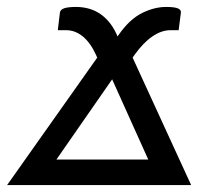

<svg xmlns="http://www.w3.org/2000/svg" viewBox="-60 -533 600 553"><path d="M-39.5 0 220 -367 216.5 -375Q200.5 -410 178.5 -428Q156.5 -446 131 -446H106.5L112.5 -496.5Q113.5 -505 124.5 -509Q135.5 -513 159.5 -513Q176 -513 192.5 -509Q209 -505 224.2 -495.8Q239.5 -486.5 252.5 -471.5Q265.5 -456.5 275.5 -435L278.5 -428L283.5 -435Q314 -478 349.2 -495.5Q384.5 -513 418.5 -513Q442 -513 452 -509Q462 -505 461 -496.5L454.5 -446H430.5Q405 -446 378.8 -428Q352.5 -410 327.5 -375L322 -367L490.5 0ZM102.5 -73.5H367L263 -304.5Z"/></svg>

Font: Lato Medium
Style: Italic
Weight: 500
Italic angle: -7°
Designer: Lukasz Dziedzic
Foundry: tyPoland Lukasz Dziedzic
Version: Version 2.006; 2014-01-15